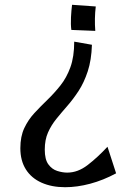

<svg xmlns="http://www.w3.org/2000/svg" viewBox="-20 -475 550 802"><path d="M290 -301 364 -288Q362 -224 346.5 -177Q331 -130 308.5 -95.5Q286 -61 261.5 -33Q237 -5 215.5 21.5Q194 48 180.5 78.5Q167 109 167 150Q167 191 182 211.5Q197 232 219 239Q241 246 261 246Q305 246 346 214.5Q387 183 429 138L465 249Q411 278 356.5 292.5Q302 307 252 307Q196 307 153.5 288Q111 269 88 232.5Q65 196 65 144Q65 95 81.5 60Q98 25 123.5 -2.5Q149 -30 177.5 -57.5Q206 -85 232 -117.5Q258 -150 274 -194Q290 -238 290 -301ZM281 -455 380 -448Q377 -423 376.5 -397.5Q376 -372 378 -346L278 -350Q275 -373 276.5 -402.5Q278 -432 281 -455Z"/></svg>

Font: Marhey Light Light
Style: Regular
Weight: 300
Version: Version 1.000